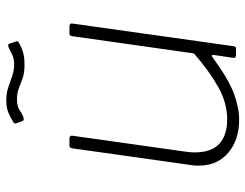

<svg xmlns="http://www.w3.org/2000/svg" viewBox="-105 -666 781 611"><g transform="rotate(-90 285.5 -360.5)"><path d="M210 10Q145 10 104.5 -25Q64 -60 64 -117Q64 -122 64 -127.5Q64 -133 65 -138L119 -521Q120 -526 122 -528Q124 -530 128 -530H150Q155 -530 157.5 -527.5Q160 -525 159 -520L108 -158Q107 -151 106.5 -144.5Q106 -138 106 -132Q106 -78 133.5 -53Q161 -28 211 -28Q263 -28 314 -56.5Q365 -85 421 -134L476 -522Q477 -527 479 -528.5Q481 -530 485 -530H507Q512 -530 514.5 -527.5Q517 -525 516 -520L444 -8Q443 -4 442 -2Q441 0 436 0H415Q411 0 408.5 -2.5Q406 -5 407 -9L416 -70Q417 -75 415 -76.5Q413 -78 408 -74Q338 -23 293 -6.5Q248 10 210 10ZM455 -691Q444 -684 427.5 -678.5Q411 -673 385 -673Q359 -673 342 -679Q325 -685 310 -691Q295 -697 275 -697Q252 -697 239.5 -688Q227 -679 216 -676Q210 -675 208.5 -676Q207 -677 205 -682L199 -698Q198 -702 198 -704Q198 -706 200 -707Q217 -718 233 -724.5Q249 -731 271 -731Q294 -731 312 -725Q330 -719 348 -712.5Q366 -706 387 -706Q399 -706 407 -708.5Q415 -711 422.5 -715Q430 -719 439 -723Q446 -726 449 -724.5Q452 -723 453 -718L459 -700Q460 -697 459.5 -695Q459 -693 455 -691Z"/></g></svg>

Font: Libre Franklin Thin
Style: Italic
Weight: 100
Italic angle: -8°
Designer: Pablo Impallari, Rodrigo Fuenzalida, Nhung Nguyen
Foundry: Impallari Type
Version: Version 3.000